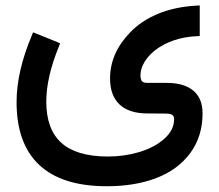

<svg xmlns="http://www.w3.org/2000/svg" viewBox="-20 -415 784 687"><path d="M191.4 -250.4Q145.6 -139 145.6 -51.4Q145.6 47.4 199.5 96Q253.4 144.6 364.7 145.1Q424.7 145.1 478.6 129Q532.5 112.8 567.8 81.6Q603 50.4 603 11.1Q603 1 596.5 -3.8Q589.9 -8.6 572.8 -8.6L505.3 -9.1Q440.8 -9.6 407.3 -41.6Q373.8 -73.6 373.8 -134.5Q373.8 -224.2 444.8 -298.2Q465 -319.4 490.2 -336.3Q515.4 -353.1 545.6 -365.7Q575.8 -378.3 610.8 -385.6Q645.8 -392.9 684.1 -395L694.7 -395.5V-384.9V-295.7V-286.1L685.1 -285.6Q596 -281.6 535 -235.3Q510.8 -216.1 496.7 -192.7Q482.6 -169.3 482.6 -145.6Q482.6 -130.5 488.2 -124.4Q493.7 -118.4 506.3 -118.4H576.3Q638.8 -118.4 671.8 -90.7Q704.8 -63 704.8 -9.1Q704.8 73 660.7 132.7Q616.6 192.4 539.8 221.9Q463 251.4 362.2 251.4Q202.5 251.4 120.9 175.6Q39.3 99.7 39.3 -49.9Q39.3 -159.7 94.7 -290.2L98.2 -299.2L107.8 -295.7L185.9 -264L195 -259.9Z"/></svg>

Font: Vazir FD Medium
Style: Regular
Weight: 500
Foundry: DejaVu fonts team - Redesigned by Saber Rastikerdar
Version: Version 21.10;October 20, 2019;FontCreator 12.0.0.2547 64-bi